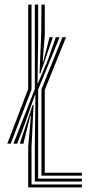

<svg xmlns="http://www.w3.org/2000/svg" viewBox="-20 -820 389 840"><path d="M11.9 -191.4 103.4 -431V-800H117.9V-428.5L26.8 -191.4ZM153 -498 160.4 -673.4 161.4 -800H175.9V-666.9L166.7 -551H169.2L195 -650.2L195.6 -657.2H211.3L156.3 -498ZM117.9 -12.9H338.3V0H103.4V-178.5L115.2 -312.2H112.4L84.2 -199.4L83.2 -191.4H66.3L123.2 -361.4H126.9L117.9 -178.1ZM146.9 -38.7H338.3V-25.8H132.4V-188.8L135 -404.8H133L90 -282.5L55.4 -191.4H38.9L132.4 -430.6V-800H146.9V-663.8L144.3 -456.4H146.3L188.8 -555.7L224.2 -657.2H240.7L146.9 -428.1ZM175.9 -64.4H338.3V-51.5H161.4V-429.4L253.2 -657.2H268.9L175.9 -426.9Z"/></svg>

Font: Big Shoulders Inline Display SC Thin
Style: Regular
Weight: 100
Designer: Patric King
Foundry: XO Type Co
Version: Version 2.002